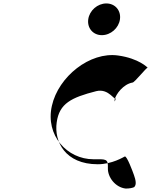

<svg xmlns="http://www.w3.org/2000/svg" viewBox="-20 -1123 877 1114"><path d="M597 -1103C648 -1103 683 -1062 676 -1011C669 -960 622 -919 571 -919C520 -919 485 -960 492 -1011C499 -1062 546 -1103 597 -1103ZM547 -170C358 -170 293 -302 309 -413C324 -523 394 -557 538 -594C614 -613 647 -530 653 -556C653 -556 643 -521 646 -541C650 -569 640 -515 644 -543C653 -578 696 -635 749 -644C761 -644 830 -733 837 -730C837 -730 787 -784 665 -801C502 -824 319 -679 281 -509C242 -337 370 -199 522 -199C594 -199 608 -204 606 -148C604 -95 649 -36 709 -29C731 -29 746 -32 758 -37C774 -51 767 -80 757 -108C750 -128 716 -220 704 -215C697 -212 631 -170 547 -170Z"/></svg>

Font: Hussar Przerywany
Style: Obl
Weight: 400
Foundry: Cannot Into Space Fonts
Version: Version 0.982